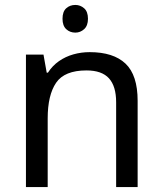

<svg xmlns="http://www.w3.org/2000/svg" viewBox="-20 -757 658 777"><path d="M285 -737Q305 -737 320.5 -723.5Q336 -710 336 -681Q336 -653 320.5 -639Q305 -625 285 -625Q263 -625 248 -639Q233 -653 233 -681Q233 -710 248 -723.5Q263 -737 285 -737ZM343 -546Q439 -546 488 -499.5Q537 -453 537 -349V0H450V-343Q450 -408 421 -440Q392 -472 330 -472Q241 -472 207 -422Q173 -372 173 -278V0H85V-536H156L169 -463H174Q192 -491 218.5 -509.5Q245 -528 277 -537Q309 -546 343 -546Z"/></svg>

Font: tamil15
Style: Book
Weight: 400
Designer: Jelle Bosma - Monotype Design Team
Foundry: Monotype Imaging Inc.
Version: Version 2.003